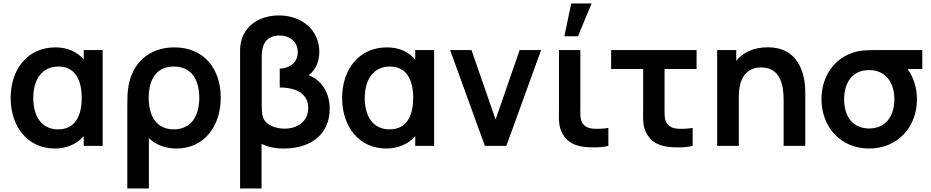

<svg xmlns="http://www.w3.org/2000/svg" viewBox="-20 -822 5246 1082"><path d="M452 -486.5C415 -530 360.5 -555 292.5 -555C137.5 -555 40 -434 40 -270C40 -108 136 15 289 15C357 15 414 -11 452 -55V0H558.5V-540H452ZM307.5 -93C210 -93 167.5 -172 167.5 -269.5C167.5 -378 219.5 -447 309 -447C401 -447 440.5 -375.5 440.5 -270C440.5 -165.5 401 -93 307.5 -93Z M819 240V-44C854 -8 910.5 15 975 15C1127.5 15 1224 -107.5 1224 -272C1224 -434 1130 -555 962.5 -555C818.5 -555 725.5 -465.5 704 -336C698 -303 697.5 -268 697.5 -232V240ZM959.5 -93C865 -93 818 -163 818 -270.5C818 -375.5 862 -447 959.5 -447C1055.5 -447 1103 -377.5 1103 -271C1103 -166 1055.5 -93 959.5 -93Z M1454 240V-11.5C1488.5 6 1530.5 15 1578.5 15C1736 15 1838 -68.5 1838 -209C1838 -303.5 1788.5 -372.5 1719 -398C1760.5 -429 1779.5 -477 1779.5 -530.5C1779.5 -650 1683.5 -735 1552 -735C1460 -735 1370.5 -692.5 1342 -599.5C1335.5 -577.5 1333 -558 1333 -540V240ZM1583.5 -97C1533.5 -97 1477.5 -116.5 1462 -161C1455.5 -180 1455 -208.5 1455 -221.5V-497.5C1455 -513.5 1455 -546.5 1467.5 -572.5C1484.5 -610 1522 -622 1555 -622C1610.5 -622 1658 -589 1658 -528C1658 -473 1620 -439.5 1556.5 -434.5V-329C1652 -328.5 1717 -292.5 1717 -214C1717 -142.5 1662.5 -97 1583.5 -97Z M2320 -486.5C2283 -530 2228.5 -555 2160.5 -555C2005.5 -555 1908 -434 1908 -270C1908 -108 2004 15 2157 15C2225 15 2282 -11 2320 -55V0H2426.5V-540H2320ZM2175.5 -93C2078 -93 2035.5 -172 2035.5 -269.5C2035.5 -378 2087.5 -447 2177 -447C2269 -447 2308.5 -375.5 2308.5 -270C2308.5 -165.5 2269 -93 2175.5 -93Z M2833.5 0 3029.5 -540H2908.5L2773 -148.5L2637 -540H2516.5L2712.5 0Z M3199 -802.5H3314L3237 -617.5H3160.5ZM3261 4C3299.5 10.5 3368.5 11 3408.5 0V-101C3380 -96.5 3347 -94.5 3320.5 -97C3297.5 -99 3274.5 -108 3261.5 -130C3248 -152.5 3250.5 -183 3250.5 -227.5V-540H3130V-220.5C3130 -152 3125 -109 3152.5 -64C3181.5 -17 3221.5 -2.5 3261 4Z M3736 4C3774 10.5 3843 11 3883.5 0V-101C3854.5 -96.5 3821.5 -94.5 3795 -97C3772 -99 3749.5 -108 3736 -130C3723 -152.5 3725 -183 3725 -227.5V-433H3905.5V-540H3424V-433H3604.5V-220.5C3604.5 -152 3599.5 -109 3627 -64C3656 -17 3696.5 -2.5 3736 4Z M4305.5 -555.5C4227.5 -555.5 4168.5 -526.5 4129 -480V-540H4021.5V0H4143.5V-277.5C4143.5 -408.5 4208.5 -442 4270 -442C4385 -442 4396 -326.5 4396 -260V0H4518V-301.5C4518 -365.5 4504.5 -555.5 4305.5 -555.5Z M4951.5 -540C4891 -540 4844.5 -540 4810 -532C4687.5 -503 4609.5 -398 4609.5 -263C4609.5 -106.5 4717 15 4878 15C5038.5 15 5147.5 -106 5147.5 -263C5147.5 -328.5 5126.5 -388.5 5095 -433H5177.5V-540ZM4878 -98C4786 -98 4737 -165 4737 -263C4737 -353 4781.5 -427.5 4878 -427C4972 -427 5020 -356 5020 -263C5020 -168.5 4972.5 -98 4878 -98Z"/></svg>

Font: Hauora
Style: Bold
Weight: 700
Designer: Wayne Shih
Foundry: WCYS
Version: Version 1.001;hotconv 1.0.109;makeotfexe 2.5.65596